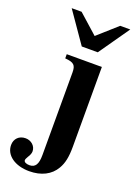

<svg xmlns="http://www.w3.org/2000/svg" viewBox="-226 -769 730 1038"><g transform="rotate(20 139.0 -250.5)"><path d="M335 -704H277L166 -605L55 -704H-2L120 -528H212ZM260 -461H58V-437C109 -433 121 -421 121 -378V96C121 149 107 172 73 172C54 172 41 165 41 155C41 150 44 143 50 133C60 118 64 106 64 96C64 66 38 42 5 42C-32 42 -57 67 -57 103C-57 162 1 203 83 203C152 203 205 176 233 127C252 95 260 57 260 -2Z"/></g></svg>

Font: STIXGeneral
Style: Bold
Weight: 700
Designer: MicroPress Inc., with final additions and corrections provided by Coen Hoffman, Elsevier (retired)
Version: Version 1.1.0